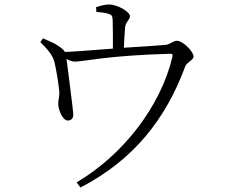

<svg xmlns="http://www.w3.org/2000/svg" viewBox="-20 -788 1040 857"><path d="M410 -735C430 -733 453 -731 465 -726C481 -721 482 -716 483 -695C484 -671 484 -608 484 -571C411 -566 325 -558 270 -556C265 -564 257 -572 242 -582C222 -596 199 -605 172 -617L160 -600C187 -572 216 -545 224 -507C231 -477 244 -402 245 -370C244 -353 239 -335 240 -323C241 -296 260 -248 285 -250C298 -251 308 -260 307 -279C307 -294 282 -483 277 -525C291 -517 302 -513 315 -513C351 -513 456 -540 737 -548C750 -548 752 -546 749 -532C697 -315 532 -98 322 26L339 49C577 -74 720 -257 807 -492C813 -509 844 -520 844 -536C844 -557 797 -606 769 -606C754 -606 738 -590 721 -588C679 -584 600 -579 533 -575C534 -603 536 -639 538 -661C539 -691 560 -698 560 -716C560 -735 505 -768 467 -768C448 -768 431 -763 409 -756Z"/></svg>

Font: Noto Serif CJK JP Light
Style: Regular
Weight: 300
Designer: Ryoko NISHIZUKA 西塚涼子 (kana & ideographs); Frank Grießhammer (Latin, Greek & Cyrillic); Wenlong ZHANG 张文龙 (bopomofo); San
Foundry: Adobe Systems Incorporated
Version: Version 1.001;PS 1.001;hotconv 16.6.54;makeotf.lib2.5.65590